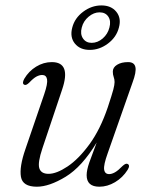

<svg xmlns="http://www.w3.org/2000/svg" viewBox="-20 -680 551 708"><path d="M450.5 -75.5Q461 -70.5 450.5 -53.5Q432.5 -25 404.2 -8.2Q376 8.5 346.5 8.5Q299.5 8.5 299.5 -34Q299.5 -52.5 309.2 -80.5Q319 -108.5 336.5 -154.5Q282.5 -65 222 -28.2Q161.5 8.5 116 8.5Q63.5 8.5 57.2 -28Q51 -64.5 73.5 -129.5L143 -332.5Q156.5 -372 153.5 -387.8Q150.5 -403.5 135.5 -403.5Q125.5 -403.5 114.2 -397.5Q103 -391.5 87.5 -375Q76 -364 69.5 -367.5Q60 -372 69.5 -389.5Q86 -417.5 113.2 -434.2Q140.5 -451 171 -451Q243.5 -451 209 -349.5L136.5 -133.5Q118.5 -80 125 -59.5Q131.5 -39 159 -39Q188.5 -39 229.2 -66.2Q270 -93.5 310 -148.2Q350 -203 377.5 -284.5Q393 -331.5 397.8 -349.5Q402.5 -367.5 402.5 -377.5Q402.5 -387.5 399.2 -396.2Q396 -405 396 -416Q396 -431.5 411.8 -441.2Q427.5 -451 452.5 -451Q475 -451 479.2 -433Q483.5 -415 468.5 -375L377 -114.5Q361.5 -71.5 364 -54.8Q366.5 -38 382.5 -38Q392 -38 403.8 -44.5Q415.5 -51 432 -68Q444 -79 450.5 -75.5ZM311 -496Q275 -496 256 -519.5Q237 -543 246.5 -578.5Q255.5 -613.5 286.8 -636.8Q318 -660 354 -660Q390 -660 409 -636.5Q428 -613 418.5 -578.5Q409.5 -543 378.2 -519.5Q347 -496 311 -496ZM347 -634.5Q326 -634.5 306.8 -618.5Q287.5 -602.5 281.5 -578.5Q275 -554.5 286 -538.2Q297 -522 318 -522Q340 -522 358.8 -538.2Q377.5 -554.5 383.5 -578.5Q390 -602.5 379.5 -618.5Q369 -634.5 347 -634.5Z"/></svg>

Font: Fraunces 72pt S050 Light
Style: Italic
Weight: 300
Italic angle: -16°
Version: Version 1.000; ttfautohint (v1.8.3)